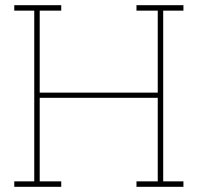

<svg xmlns="http://www.w3.org/2000/svg" viewBox="-20 -720 762 740"><path d="M216 0V-21H133V-343H588V-21H506V0H687V-21H609V-679H687V-700H506V-679H588V-363H133V-679H216V-700H35V-679H112V-21H35V0Z"/></svg>

Font: Josefin Slab Thin ExtraLight
Style: Regular
Weight: 250
Version: Version 2.000